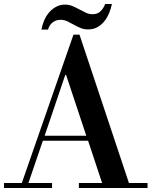

<svg xmlns="http://www.w3.org/2000/svg" viewBox="-36 -939 757 959"><path d="M-16 -25H73L331 -766H361L608 -25H701V0H358V-25H474L404 -236H178L106 -25H224V0H-16ZM290 -565 187 -261H395L294 -565ZM523 -919Q518 -895 508.5 -872.5Q499 -850 484.5 -832Q470 -814 450 -803Q430 -792 404 -792Q383 -792 365.5 -799.5Q348 -807 332 -816Q316 -825 300.5 -832.5Q285 -840 267 -840Q242 -840 225.5 -826Q209 -812 204 -791H171Q175 -814 184.5 -836.5Q194 -859 209 -876.5Q224 -894 244 -905Q264 -916 289 -916Q309 -916 326.5 -908.5Q344 -901 360.5 -892Q377 -883 393 -875.5Q409 -868 426 -868Q454 -868 469 -885.5Q484 -903 489 -919Z"/></svg>

Font: Libre Bodoni
Style: Regular
Weight: 400
Designer: Pablo Impallari, Rodrigo Fuenzalida
Foundry: Pablo Impallari, Rodrigo Fuenzalida
Version: Version 1.001; ttfautohint (v1.5.65-e2d9)